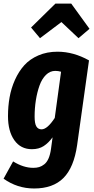

<svg xmlns="http://www.w3.org/2000/svg" viewBox="-25 -839 527 1081"><path d="M200.2 -624 149.9 -684.1 287.1 -818.8H376L479 -676.8L417 -624L320.8 -714.8ZM298.8 -547.9Q388.7 -547.9 476.1 -499L409.2 -22Q391.1 104 332.3 163.1Q273.4 222.2 167 222.2Q72.3 222.2 -4.9 167L48.8 69.8Q107.4 106 162.1 106Q181.2 106 195.8 101.6Q210.4 97.2 224.6 85.9Q238.8 74.7 248.3 53Q257.8 31.2 262.2 -1L271 -65.9Q247.6 -33.7 220.5 -16.4Q193.4 1 154.8 1Q91.3 1 55.7 -49.6Q20 -100.1 20 -185.1Q20 -240.7 29.1 -291.5Q38.1 -342.3 59.3 -389.6Q80.6 -437 111.8 -471.7Q143.1 -506.3 191.2 -527.1Q239.3 -547.9 298.8 -547.9ZM286.1 -439.9Q256.8 -439.9 233.9 -417.5Q210.9 -395 197.5 -357.4Q184.1 -319.8 177 -275.1Q169.9 -230.5 169.9 -182.1Q169.9 -143.6 179.7 -127.2Q189.5 -110.8 209 -110.8Q241.2 -110.8 283.2 -174.8L318.8 -435.1Q302.7 -439.9 286.1 -439.9Z"/></svg>

Font: Fira Sans Compressed
Style: Bold Italic
Weight: 700
Width: 3
Italic angle: -8°
Designer: Carrois Corporate & Edenspiekermann AG
Foundry: Carrois Corporate GbR & Edenspiekermann AG
Version: Version 4.203;PS 004.203;hotconv 1.0.88;makeotf.lib2.5.64775